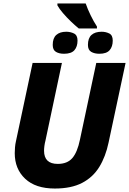

<svg xmlns="http://www.w3.org/2000/svg" viewBox="-20 -1077 744 1107"><path d="M434 -913Q413 -930 388.5 -953.5Q364 -977 343 -1001.5Q322 -1026 311 -1046V-1057H474Q485 -1025 502.5 -989Q520 -953 539 -924V-913ZM349 -767Q321 -767 302.5 -778Q284 -789 284 -818Q284 -857 304.5 -875.5Q325 -894 362 -894Q386 -894 406.5 -884Q427 -874 427 -843Q427 -808 409 -787.5Q391 -767 349 -767ZM553 -767Q525 -767 506 -778Q487 -789 487 -818Q487 -857 507.5 -875.5Q528 -894 566 -894Q590 -894 610 -884Q630 -874 630 -843Q630 -808 612 -787.5Q594 -767 553 -767ZM296 10Q185 10 125 -46.5Q65 -103 65 -194Q65 -209 66.5 -227.5Q68 -246 72 -263L168 -714H337L242 -266Q238 -251 236 -235.5Q234 -220 234 -208Q234 -132 313 -132Q368 -132 397 -165.5Q426 -199 441 -272L535 -714H704L606 -255Q589 -174 552.5 -114.5Q516 -55 453.5 -22.5Q391 10 296 10Z"/></svg>

Font: Noto Sans ExtraBold
Style: Italic
Weight: 800
Italic angle: -12°
Designer: Monotype Design Team
Foundry: Monotype Imaging Inc.
Version: Version 2.013; ttfautohint (v1.8.4.7-5d5b)